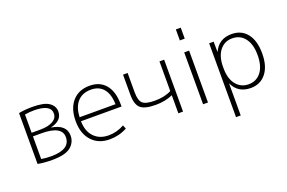

<svg xmlns="http://www.w3.org/2000/svg" viewBox="-117 -1169 2704 1808"><g transform="rotate(-20 1235.0 -265.0)"><path d="M126 -37Q176 -29 224 -29Q415 -29 415 -152Q415 -264 210 -264H126ZM126 -300H210Q293 -300 339 -326.5Q385 -353 385 -400Q385 -491 217 -491Q172 -491 126 -483ZM462 -150Q462 -82 408 -37.5Q354 7 222 7Q144 7 78 -5V-515Q141 -527 214 -527Q333 -527 382 -492Q431 -457 431 -404Q431 -312 315 -285V-284Q462 -260 462 -150Z M601 -283H960Q958 -384 913.5 -437.5Q869 -491 788 -491Q702 -491 653 -436.5Q604 -382 601 -283ZM600 -243Q601 -143 655.5 -86Q710 -29 801 -29Q884 -29 958 -71L973 -34Q892 10 798 10Q686 10 619.5 -62.5Q553 -135 553 -260Q553 -386 616 -458Q679 -530 788 -530Q892 -530 949 -461Q1006 -392 1006 -265V-243Z M1487 -520H1534V0H1487V-181Q1412 -147 1316 -147Q1206 -147 1164 -184Q1122 -221 1122 -318V-520H1168V-325Q1168 -244 1199.5 -215.5Q1231 -187 1322 -187Q1420 -187 1487 -223Z M1735 0V-520H1784V0ZM1735 -640V-750H1784V-640Z M2212 10Q2085 10 2034 -98H2032V220H1985V-520H2030L2031 -419H2033Q2084 -530 2212 -530Q2310 -530 2366 -459Q2422 -388 2422 -260Q2422 -133 2365 -61.5Q2308 10 2212 10ZM2203 -490Q2126 -490 2079 -430.5Q2032 -371 2032 -268V-252Q2032 -147 2080 -88.5Q2128 -30 2203 -30Q2283 -30 2329.5 -90.5Q2376 -151 2376 -260Q2376 -369 2329.5 -429.5Q2283 -490 2203 -490Z"/></g></svg>

Font: M PLUS 1p Light
Style: Regular
Weight: 300
Version: Version 1.061